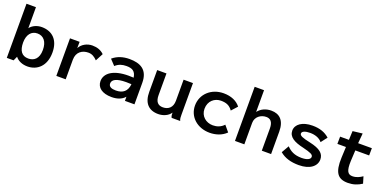

<svg xmlns="http://www.w3.org/2000/svg" viewBox="-6 -1445 4517 2233"><g transform="rotate(20 2252.0 -329.0)"><path d="M311 12C428 12 531 -69 531 -239C531 -396 443 -475 317 -476C260 -477 201 -452 170 -410V-670H53V0H137L161 -53C194 -11 248 12 311 12ZM289 -78C208 -78 170 -133 170 -235C171 -332 218 -389 292 -389C368 -389 416 -332 416 -230C416 -118 357 -78 289 -78Z M666 0H782V-242C782 -341 852 -382 925 -382C970 -382 1003 -361 1036 -327L1086 -422C1048 -459 1000 -476 941 -476C876 -476 813 -442 784 -387L785 -465H666Z M1352 12C1415 12 1474 -4 1515 -51V0H1633V-265C1633 -430 1532 -476 1400 -476C1323 -476 1252 -455 1195 -406L1259 -338C1300 -375 1343 -387 1395 -387C1465 -387 1507 -366 1518 -288C1494 -289 1471 -290 1455 -290C1269 -290 1169 -219 1169 -119C1169 -40 1235 12 1352 12ZM1284 -132C1284 -178 1332 -210 1455 -210C1472 -210 1497 -209 1520 -208C1511 -117 1459 -77 1373 -77C1321 -77 1284 -91 1284 -132Z M1929 12C1988 12 2050 -12 2082 -61C2082 -40 2082 -20 2093 0H2199C2188 -23 2188 -45 2188 -74V-465H2072V-204C2072 -120 2021 -80 1954 -80C1893 -80 1860 -116 1860 -197V-465H1745V-196C1744 -60 1810 12 1929 12Z M2566 12C2640 12 2715 -11 2769 -65L2707 -139C2668 -97 2620 -82 2571 -82C2488 -82 2416 -139 2416 -230C2416 -329 2488 -384 2565 -384C2629 -384 2673 -368 2710 -315L2775 -387C2732 -443 2660 -476 2566 -476C2413 -476 2299 -370 2299 -229C2299 -88 2414 12 2566 12Z M2877 0H2993V-265C2993 -342 3059 -387 3125 -387C3175 -387 3209 -357 3209 -275V0H3324V-277C3324 -416 3257 -476 3155 -476C3092 -476 3032 -452 2993 -401V-670H2877Z M3669 11C3809 11 3884 -55 3884 -136C3884 -209 3831 -253 3704 -281C3605 -302 3568 -317 3568 -344C3568 -373 3612 -387 3668 -387C3728 -387 3785 -368 3817 -327L3876 -404C3821 -453 3755 -476 3666 -476C3540 -476 3462 -419 3462 -342C3462 -263 3532 -223 3653 -196C3745 -173 3779 -160 3779 -130C3779 -99 3738 -79 3671 -79C3582 -79 3530 -109 3486 -155L3433 -63C3494 -11 3573 11 3669 11Z M4275 10C4340 10 4395 -8 4447 -42L4422 -125C4387 -101 4348 -81 4300 -81C4245 -81 4217 -114 4223 -243L4230 -375H4401L4402 -465H4232L4243 -589L4123 -575L4118 -465H4009L4008 -375H4114L4108 -242C4100 -55 4152 10 4275 10Z"/></g></svg>

Font: Inconsolata SemiExpanded
Style: Bold
Weight: 700
Width: 6
Monospace: yes
Designer: Raph Levien, Cyreal, Brenton Simpson
Foundry: Raph Levien, Cyreal, Google
Version: Version 3.100